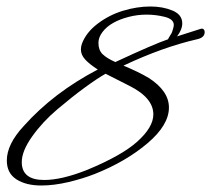

<svg xmlns="http://www.w3.org/2000/svg" viewBox="-20 -555 650 591"><path d="M443 -535Q481 -535 511 -522.5Q541 -510 541 -483Q541 -464 525 -443L597 -466Q603 -468 606.5 -465Q610 -462 610 -456Q610 -439 586 -434Q481 -410 360 -353Q406 -334 438 -315Q500 -275 500 -224Q500 -170 434 -114Q368 -58 273 -20Q235 -5 190.5 5.5Q146 16 107 16Q60 16 30.5 -3Q1 -22 1 -61Q1 -111 53 -167Q145 -270 281 -341Q256 -357 242.5 -371.5Q229 -386 229 -403Q229 -411 232 -420Q245 -455 280.5 -482Q316 -509 359 -522Q402 -535 443 -535ZM47 -56Q47 -1 116 -1Q170 -1 248 -32Q299 -53 338.5 -75Q378 -97 402.5 -119Q427 -141 439.5 -162Q452 -183 452 -203Q452 -254 378 -291Q316 -322 305 -328Q280 -314 241 -285.5Q202 -257 156.5 -218.5Q111 -180 79 -135Q47 -90 47 -56ZM515 -478Q515 -496 487.5 -503Q460 -510 431 -510Q403 -510 376 -503Q349 -496 328.5 -484.5Q308 -473 295.5 -456.5Q283 -440 283 -423Q283 -401 295.5 -388.5Q308 -376 335 -364Q453 -419 497 -434Q498 -436 500 -439.5Q502 -443 503.5 -445.5Q505 -448 507 -451Q509 -454 510 -457.5Q511 -461 512 -464Q513 -467 514 -471Q515 -475 515 -478Z"/></svg>

Font: Bilbo Swash Caps
Style: Regular
Weight: 400
Designer: Robert E. Leuschke
Foundry: Robert E. Leuschke
Version: Version 1.002